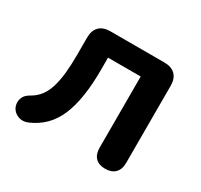

<svg xmlns="http://www.w3.org/2000/svg" viewBox="-112 -632 820 784"><g transform="rotate(30 298.5 -240.5)"><path d="M463 8Q433 8 417 -8.5Q401 -25 401 -56V-391H247V-334Q247 -265 238.5 -210Q230 -155 212.5 -114Q195 -73 167 -45Q139 -17 100 0Q79 9 61.5 5Q44 1 32.5 -10.5Q21 -22 18 -38.5Q15 -55 22 -71Q29 -87 49 -98Q74 -112 90 -133Q106 -154 115 -183.5Q124 -213 128 -251Q132 -289 132 -338V-419Q132 -453 150 -471Q168 -489 202 -489H456Q490 -489 508 -471Q526 -453 526 -419V-56Q526 -25 509.5 -8.5Q493 8 463 8Z"/></g></svg>

Font: Nunito
Style: Bold
Weight: 700
Designer: Vernon Adams
Foundry: Vernon Adams
Version: Version 3.602